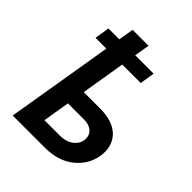

<svg xmlns="http://www.w3.org/2000/svg" viewBox="-221 -929 1057 1057"><g transform="rotate(45 307.5 -400.0)"><path d="M163 -625H78.8L92.7 -711.6H177.2L192.1 -800.4H316.1L301.1 -711.6H444.6L430.8 -625H286.9L244.3 -367.9H368.6Q473 -367.9 521.7 -317.1Q570.3 -266.3 557.2 -183.9Q543 -103.7 477.3 -51.8Q411.6 0 307.2 0H58.9ZM324.6 -105.5Q342.3 -105.5 360.4 -110.3Q378.6 -115.1 393.6 -124.6Q408.7 -134.2 419.4 -148.6Q430 -163 433.2 -182.2Q438.9 -217.7 416.2 -240.1Q393.5 -262.4 351.6 -262.4H226.6L200.6 -105.5Z"/></g></svg>

Font: Inter P Semi Bold
Style: Italic
Weight: 600
Italic angle: 9.39999°
Designer: Rasmus Andersson
Foundry: rsms
Version: Version 3.018;git-588b23468